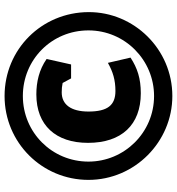

<svg xmlns="http://www.w3.org/2000/svg" viewBox="13 -777 774 840"><g transform="rotate(-90 400.0 -357.0)"><path d="M400 10C605 10 768 -158 767 -357C766 -562 604 -724 400 -724C196 -724 33 -560 33 -357C33 -154 200 10 400 10ZM412 -128C477 -128 522 -143 568 -173L545 -272C506 -250 470 -239 422 -239C360 -239 332 -273 332 -357C332 -434 363 -474 416 -474C430 -474 443 -473 457 -470L477 -433H538L562 -540C515 -573 461 -585 407 -585C272 -585 195 -500 195 -359C195 -212 274 -128 412 -128ZM400 -70C240 -70 113 -200 113 -357C113 -516 240 -644 400 -644C559 -644 687 -518 687 -357C687 -197 557 -70 400 -70Z"/></g></svg>

Font: Frost ExtraBold
Style: Regular
Weight: 800
Designer: Lee Frost
Foundry: Lee Frost for Ice Communication Norge AS
Version: Version 2.011;hotconv 1.0.107;makeotfexe 2.5.65593